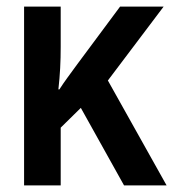

<svg xmlns="http://www.w3.org/2000/svg" viewBox="-20 -562 540 582"><path d="M53 0H164V-175L225 -235L356 0H485L307 -318L476 -542H344L214 -367C193 -338 176 -316 160 -291H157C162 -336 164 -375 164 -420V-542H53Z"/></svg>

Font: Noto Sans Mono ExtraCondensed SemiBold
Style: Regular
Weight: 600
Width: 2
Designer: Monotype Design Team
Foundry: Monotype Imaging Inc.
Version: Version 2.014